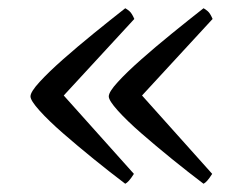

<svg xmlns="http://www.w3.org/2000/svg" viewBox="-20 -493 604 466"><path d="M284 -47Q247 -75 207.5 -107Q168 -139 133 -169.5Q98 -200 76 -224.5Q54 -249 54 -259Q54 -270 76 -294Q98 -318 132.5 -348.5Q167 -379 207 -411.5Q247 -444 284 -473Q288 -471 294 -466Q300 -461 306 -447L117 -242V-281L305 -71Q298 -60 293 -54.5Q288 -49 284 -47ZM474 -47Q437 -75 397.5 -107Q358 -139 323 -169.5Q288 -200 266 -224.5Q244 -249 244 -259Q244 -270 266 -294Q288 -318 322.5 -348.5Q357 -379 397 -411.5Q437 -444 474 -473Q478 -471 484 -466Q490 -461 496 -447L307 -242V-281L495 -71Q488 -60 483 -54.5Q478 -49 474 -47Z"/></svg>

Font: Texturina Medium 12pt ExtraLight
Style: Regular
Weight: 250
Version: Version 1.002